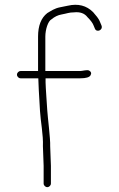

<svg xmlns="http://www.w3.org/2000/svg" viewBox="-20 -764 490 792"><path d="M175 8C182.9 8 190 0.9 190 -7V-80L187 -161C188.3 -190.4 176.5 -282.3 175 -308.5C174.2 -323.3 168 -408.1 168 -423.5V-441H311C334.8 -441 349 -445.2 353.5 -453.5C358.1 -461.8 356.1 -468.3 347.5 -473C339.6 -477.3 319.9 -471 311 -471H167V-613C167 -642.8 178.5 -677.3 192 -684C205.2 -695 219 -701.7 233.4 -704.2C257 -708.4 264.4 -713 285 -713C310.2 -715.8 328.9 -709.1 341 -693C354.2 -679.8 362.6 -668.4 366 -659L371 -647C377.3 -628.1 405.4 -638.9 399 -658L394 -670C386.3 -690.6 376 -699 364 -714C336.8 -741.2 302.1 -750.1 260 -740.5C252.7 -738.8 241.9 -736.7 227.8 -734C204.4 -729.5 189.8 -718.5 175 -710C149.7 -690.3 137 -658 137 -613V-471H65C57.1 -471 50 -463.9 50 -456C50 -448.1 57.1 -441 65 -441H138C138 -433.7 138.7 -417.3 140 -392L142.5 -349.5C143.5 -332.5 144.3 -318 145 -306C147.3 -264.4 159.1 -207 157 -161L160 -80V-7C160 0.9 167.1 8 175 8Z"/></svg>

Font: MewTooHand
Style: Regular
Weight: 400
Designer: Mew Too, Robert Jablonski
Version: Version 0.77